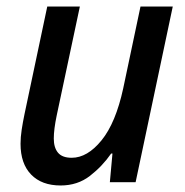

<svg xmlns="http://www.w3.org/2000/svg" viewBox="-20 -559 567 589"><path d="M166 10Q108 10 75.5 -23.5Q43 -57 43 -118Q43 -138 46.5 -161Q50 -184 55 -208L125 -539H225L154 -205Q145 -162 145 -134Q145 -106 158 -90.5Q171 -75 200 -75Q248 -75 291.5 -128.5Q335 -182 358 -288L411 -539H510L396 0H317L325 -88H321Q294 -49 256 -19.5Q218 10 166 10Z"/></svg>

Font: Noto Sans SemiCondensed Medium
Style: Italic
Weight: 500
Width: 4
Italic angle: -12°
Designer: Monotype Design Team
Foundry: Monotype Imaging Inc.
Version: Version 2.013; ttfautohint (v1.8.4.7-5d5b)